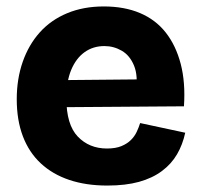

<svg xmlns="http://www.w3.org/2000/svg" viewBox="-20 -562 627 596"><path d="M313 14Q247 14 195 -3.5Q143 -21 106.5 -55Q70 -89 51 -139Q32 -189 32 -254Q32 -317 50.5 -370Q69 -423 103.5 -461.5Q138 -500 188.5 -521Q239 -542 302 -542Q366 -542 414.5 -521.5Q463 -501 494.5 -461Q526 -421 541 -363.5Q556 -306 551 -232L138 -229V-313L459 -316L402 -277Q409 -327 396 -358.5Q383 -390 358 -404.5Q333 -419 304 -419Q269 -419 242.5 -400Q216 -381 201 -345Q186 -309 186 -257Q186 -175 221.5 -138Q257 -101 312 -101Q339 -101 357 -108.5Q375 -116 386.5 -127.5Q398 -139 404.5 -153Q411 -167 415 -180L555 -150Q547 -113 529.5 -83Q512 -53 482.5 -31Q453 -9 411.5 2.5Q370 14 313 14Z"/></svg>

Font: Bricolage Grotesque ExtraBold
Style: Regular
Weight: 800
Designer: Mathieu Triay
Foundry: Atelier Triay
Version: Version 1.001;gftools[0.9.33.dev8+g029e19f]